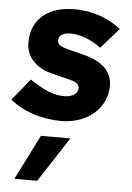

<svg xmlns="http://www.w3.org/2000/svg" viewBox="-66 -567 628 915"><g transform="rotate(5 248.0 -110.0)"><path d="M-9 -70 75 -173Q127 -138 165 -123Q203 -108 240 -108Q268 -108 286.5 -120Q305 -132 305 -151Q305 -164 295.5 -173Q286 -182 265 -187L170 -211Q111 -227 79.5 -262.5Q48 -298 48 -348Q48 -431 103 -478Q158 -525 255 -525Q316 -525 372.5 -506Q429 -487 476 -450L391 -353Q354 -380 316.5 -394Q279 -408 246 -408Q218 -408 203 -398.5Q188 -389 188 -371Q188 -357 197.5 -349Q207 -341 232 -334L325 -310Q386 -294 419.5 -259.5Q453 -225 453 -176Q453 -136 436.5 -101.5Q420 -67 391 -42Q362 -17 322 -3Q282 11 236 11Q164 11 99 -11Q34 -33 -9 -70ZM146 90H287L147 305H38Z"/></g></svg>

Font: Red Hat Text
Style: Bold Italic
Weight: 700
Italic angle: -12°
Designer: Pentagram / MCKL
Foundry: Pentagram / MCKL
Version: Version 1.003; Red Hat Text Bold Italic